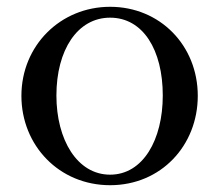

<svg xmlns="http://www.w3.org/2000/svg" viewBox="-20 -534 645 565"><path d="M304 11C454 11 562 -106 562 -252C562 -400 451 -514 304 -514C158 -514 43 -400 43 -252C43 -106 154 11 304 11ZM146 -253C146 -387 208 -482 304 -482C401 -482 459 -387 459 -253C459 -123 401 -20 304 -20C207 -20 146 -123 146 -253Z"/></svg>

Font: Ortica Linear
Style: Regular
Weight: 400
Designer: Benedetta Bovani
Foundry: Collletttivo
Version: Version 2.000;Glyphs 3.1.2 (3151)